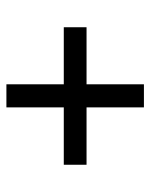

<svg xmlns="http://www.w3.org/2000/svg" viewBox="45 -657 469 599"><g transform="rotate(90 279.5 -357.5)"><path d="M243 -143V-322H65V-393H243V-572H315V-393H494V-322H315V-143Z"/></g></svg>

Font: Noto Serif Thai
Style: Bold
Weight: 700
Designer: Monotype Design Team
Foundry: Monotype Imaging Inc.
Version: Version 2.002; ttfautohint (v1.8.4.7-5d5b)